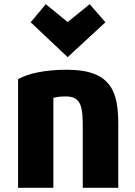

<svg xmlns="http://www.w3.org/2000/svg" viewBox="-20 -884 642 914"><path d="M198 -864 302 -779 407 -864 482 -778 302 -612 126 -778ZM543 10H374V-266C374 -364 373 -425 294 -425C264 -425 250 -422 234 -418V10H66V-507C115 -535 196 -552 299 -552C515 -552 543 -441 543 -291Z"/></svg>

Font: Repo ExtraBold
Style: Bold
Weight: 700
Designer: Stefan Peev
Foundry: Context Ltd
Version: Version 1.502